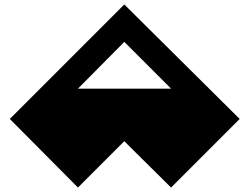

<svg xmlns="http://www.w3.org/2000/svg" viewBox="-20 -842 1120 862"><path d="M330 -444H748L538 -654ZM538 -822 1056 -308 748 0 538 -208 330 0 24 -308Z"/></svg>

Font: El Pececito
Style: Regular
Weight: 400
Designer: deFharo
Foundry: deFharo
Version: El Pececito Version 1.000